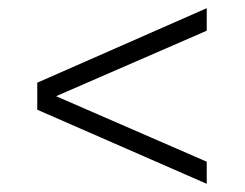

<svg xmlns="http://www.w3.org/2000/svg" viewBox="-20 -488 598 469"><path d="M485 -39 71 -220V-286L485 -468V-413L117 -253L485 -93Z"/></svg>

Font: Saira SemiExpanded Light
Style: Regular
Weight: 300
Width: 6
Designer: Hector Gatti with collaboration of the Omnibus-Type team
Foundry: Omnibus-Type
Version: Version 1.101